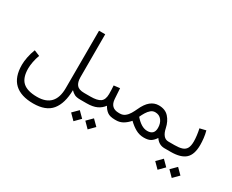

<svg xmlns="http://www.w3.org/2000/svg" viewBox="-123 -1106 2195 1813"><g transform="rotate(30 974.0 -199.0)"><path d="M154.3 -163.6Q139.2 -123 131.6 -82Q124 -41 124 -10.3Q124 91.8 173.8 136.7Q223.6 181.6 329.6 181.6Q524.4 181.6 524.4 -25.9L525.4 -652.3H592.8V-184.6Q592.8 -130.4 615.7 -101.8Q638.7 -73.2 697.8 -73.2H712.4V0H698.2Q655.8 0 634 -11.2Q612.3 -22.5 592.8 -43Q590.3 102.5 528.3 178.2Q466.3 253.9 329.1 253.9Q194.3 253.9 124.8 188.7Q55.2 123.5 55.2 -9.8Q55.2 -46.4 64.5 -94.2Q73.7 -142.1 92.3 -189Z M1086.9 0H1073.7Q1019.5 0 991.7 -20.3Q963.9 -40.5 944.3 -76.2Q918 -39.6 875.5 -19.8Q833 0 765.6 0H692.9V-73.2H766.6Q840.3 -73.2 873.3 -96.4Q906.2 -119.6 906.7 -181.6Q906.7 -204.1 905.8 -228Q904.8 -252 903.3 -273.9L968.8 -281.7L976.1 -168.5Q982.4 -73.2 1074.2 -73.2H1086.9ZM837.9 147.9 897.9 87.9 958 147.9 897.9 208.5ZM683.1 147.9 743.2 87.9 803.2 147.9 743.2 208.5Z M1224.6 -73.7Q1194.3 -39.1 1160.9 -19.5Q1127.4 0 1087.9 0H1067.4V-73.2H1085.4Q1118.2 -73.2 1141.4 -91.6Q1164.6 -109.9 1180.7 -137.2Q1196.8 -164.6 1208.5 -190.4Q1239.7 -260.3 1279.5 -292.5Q1319.3 -324.7 1368.2 -324.7Q1439 -324.7 1478.3 -280.8Q1517.6 -236.8 1531.2 -171.9Q1540.5 -125.5 1561.5 -99.4Q1582.5 -73.2 1615.7 -73.2H1629.4V0H1615.2Q1553.7 0 1516.6 -55.2Q1494.6 -21.5 1468.5 -5.4Q1442.4 10.7 1395.5 10.7Q1347.7 10.7 1306.9 -11.5Q1266.1 -33.7 1224.6 -73.7ZM1259.8 -138.2Q1292.5 -100.1 1325.4 -80.1Q1358.4 -60.1 1391.6 -60.1Q1466.8 -60.1 1466.8 -135.3Q1466.8 -185.1 1441.4 -218.3Q1416 -251.5 1370.6 -251.5Q1344.2 -251.5 1323.7 -234.1Q1303.2 -216.8 1287.4 -190.7Q1271.5 -164.6 1259.8 -138.2Z M1873.5 -344.2Q1883.8 -307.6 1888.2 -268.6Q1892.6 -229.5 1892.6 -195.8Q1892.6 -90.3 1842.3 -45.2Q1792 0 1682.6 0H1609.9V-73.2H1682.6Q1731.4 -73.2 1762.7 -83Q1793.9 -92.8 1808.8 -118.9Q1823.7 -145 1823.7 -194.3Q1823.7 -222.2 1819.3 -258.3Q1814.9 -294.4 1807.1 -328.1ZM1754.9 147.9 1814.9 87.9 1875 147.9 1814.9 208.5ZM1600.1 147.9 1660.2 87.9 1720.2 147.9 1660.2 208.5Z"/></g></svg>

Font: Vazir Light FD-WOL-UI
Style: Light-FD-WOL-UI
Weight: 300
Designer: Saber Rastikerdar
Foundry: Saber Rastikerdar
Version: Version 30.0.0